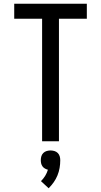

<svg xmlns="http://www.w3.org/2000/svg" viewBox="-20 -755 540 1026"><path d="M205 0V-655H56V-735H444V-655H295V0ZM240 251 199 213Q212 200 221.5 184.5Q231 169 236 152Q228 150 220 145.5Q212 141 207 134Q202 127 200 118.5Q198 110 198 101Q198 90 201 80Q204 70 211.5 62.5Q219 55 229.5 52Q240 49 250 49Q260 49 270.5 52Q281 55 288.5 62.5Q296 70 299 80Q302 90 302 101Q302 122 298.5 142.5Q295 163 287 182.5Q279 202 267 219Q255 236 240 251Z"/></svg>

Font: Iosevka Curly Medium
Style: Regular
Weight: 500
Monospace: yes
Designer: Belleve Invis
Foundry: Belleve Invis
Version: Version 22.1.2; ttfautohint (v1.8.4)